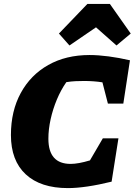

<svg xmlns="http://www.w3.org/2000/svg" viewBox="-20 -952 690 984"><path d="M328 12Q188 12 112 -58.5Q36 -129 36 -260Q36 -383 86.5 -475.5Q137 -568 227.5 -619Q318 -670 439 -670Q483 -670 536.5 -663Q590 -656 646 -643L612 -421H533L505 -530Q461 -537 411 -537Q390 -537 367.5 -536Q345 -535 320 -531Q292 -491 271.5 -442Q251 -393 239.5 -341Q228 -289 228 -241Q228 -112 342 -112Q381 -112 441 -130L507 -243H587L552 -21Q417 12 328 12ZM543 -932 650 -780 577 -719 472 -812 336 -719 282 -780 428 -932Z"/></svg>

Font: Piazzolla SC ExtraBold
Style: Italic
Weight: 800
Italic angle: -11.3°
Designer: Juan Pablo del Peral
Foundry: Huerta Tipografica
Version: Version 1.330